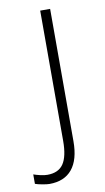

<svg xmlns="http://www.w3.org/2000/svg" viewBox="-134 -541 436 800"><g transform="rotate(-10 83.5 -141.0)"><path d="M9 218Q-1 218 -20.5 214.5Q-40 211 -51 207V167Q-40 171 -23 175Q-6 179 7 179Q54 179 75 148Q96 117 96 51V-500H138V60Q138 138 105 178Q72 218 9 218Z"/></g></svg>

Font: Mulish ExtraLight
Style: Regular
Weight: 200
Designer: Vernon Adams
Foundry: Vernon Adams
Version: Version 3.603